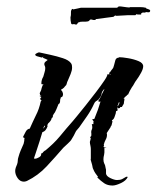

<svg xmlns="http://www.w3.org/2000/svg" viewBox="-20 -551 485 594"><path d="M328 23Q313 23 302.5 16Q292 9 281 -2L283 -4Q283 -5 281 -7Q274 -16 271.5 -21Q269 -26 267 -31Q266 -36 265 -41Q264 -46 261 -55Q260 -59 261 -60V-80Q261 -85 261 -89.5Q261 -94 260 -99Q259 -103 258.5 -106.5Q258 -110 258 -112Q258 -113 260 -119Q260 -122 261 -123Q259 -125 259 -126Q259 -126 259 -126.5Q259 -127 260 -128L261 -129Q261 -129 262 -130Q262 -131 263 -132Q262 -132 262 -133Q262 -135 263 -135Q261 -145 264 -150Q267 -156 264 -167H269V-174L270 -175L265 -182L272 -183V-184Q272 -185 273 -186Q284 -212 291 -237L285 -236V-243H287Q292 -251 296 -261Q298 -266 300 -269Q302 -272 303 -276L302 -275Q295 -268 294 -260Q293 -255 290.5 -251Q288 -247 284 -243Q280 -239 277 -238Q273 -235 271 -230Q262 -210 249.5 -192Q237 -174 225 -157Q223 -154 219 -150Q215 -146 213 -141Q210 -136 208 -131L202 -121Q200 -117 197 -114Q194 -111 190 -107L176 -94Q151 -65 124.5 -36.5Q98 -8 63 9Q60 10 58 10.5Q56 11 54 11Q42 11 34.5 0Q27 -11 27 -22Q27 -27 29 -33L33 -43Q35 -49 35 -54Q35 -59 37 -65Q40 -76 44 -85.5Q48 -95 53 -106Q53 -106 55 -115Q55 -122 56 -124Q51 -126 51 -127Q51 -128 52 -128V-129Q55 -135 59.5 -143.5Q64 -152 72 -153Q77 -164 81.5 -174Q86 -184 91 -194Q101 -213 106 -237L109 -241H107L104 -245L108 -251L102 -254L108 -257H104V-259Q103 -260 103 -262Q103 -264 104 -265Q108 -272 109 -279Q111 -287 115 -291H114L113 -290H111Q108 -290 108 -292V-293Q108 -304 114 -314Q115 -318 116 -321Q117 -324 118 -328Q119 -331 119.5 -334Q120 -337 120 -340Q120 -344 119 -346Q117 -350 117 -353Q117 -357 120.5 -360Q124 -363 127 -365V-366Q125 -367 119.5 -369.5Q114 -372 113 -372L114 -376Q112 -374 111 -374Q112 -374 111 -373H109Q106 -374 98 -376Q89 -378 89 -382Q89 -384 94 -386.5Q99 -389 101 -389Q115 -386 135.5 -381.5Q156 -377 174.5 -371Q193 -365 200 -355Q202 -352 202.5 -348.5Q203 -345 203 -342Q203 -333 198.5 -322Q194 -311 190 -302Q187 -296 187 -294Q187 -294 185 -288Q180 -283 178 -280Q174 -276 169 -274L170 -271L171 -270Q173 -268 173 -267Q175 -263 175 -259Q175 -257 174 -254Q173 -251 169 -250L167 -248H168Q166 -244 166 -241V-238Q166 -236 165 -233Q164 -230 161 -229Q159 -224 154.5 -213Q150 -202 146 -198L143 -192L144 -189L140 -186Q139 -179 132 -172Q125 -167 127 -158H125Q126 -157 126 -156Q126 -154 124 -154Q123 -151 120 -147.5Q117 -144 111 -142Q108 -131 102 -112.5Q96 -94 91 -79Q86 -64 85 -61Q86 -60 89 -60Q93 -60 101 -64.5Q109 -69 107 -76Q111 -76 114 -81Q118 -85 121 -86Q133 -96 144 -106.5Q155 -117 165 -129Q175 -141 185 -153Q195 -165 205 -176Q206 -177 217.5 -191Q229 -205 245 -225Q261 -245 277 -266Q293 -287 303 -302Q313 -317 312 -321H320L321 -320L323 -322L318 -321V-327H320Q322 -330 324 -333Q326 -336 328 -338Q331 -341 333 -350Q334 -354 335 -357.5Q336 -361 337 -365Q339 -372 348 -373L349 -374Q358 -374 376 -371Q394 -368 408.5 -362Q423 -356 423 -346Q423 -338 416.5 -326Q410 -314 402 -303Q398 -298 395 -292Q392 -286 388 -281Q381 -270 376 -258H373V-256Q371 -255 367.5 -251.5Q364 -248 362 -246H365Q365 -241 364 -238L363 -230L357 -220H352Q352 -216 347 -216Q344 -216 344 -218Q343 -218 343 -221Q343 -223 345 -223L350 -233L348 -235Q345 -228 343.5 -223Q342 -218 344 -210H343L344 -209L339 -207L338 -200L335 -191Q332 -181 326 -179L328 -175L325 -163L322 -159H323L310 -139Q311 -138 311 -134Q311 -126 307 -119Q303 -112 301 -103L302 -100L300 -98Q301 -98 301 -96L310 -93Q305 -93 303 -94V-87Q303 -83 303 -79.5Q303 -76 302 -72Q301 -68 300.5 -65Q300 -62 300 -58Q300 -50 303 -44Q305 -41 305.5 -37.5Q306 -34 307 -30Q308 -28 308 -23.5Q308 -19 308 -14Q309 -6 321.5 0Q334 6 342 6Q352 6 358 3Q364 0 372 -5L371 -4H375V-3Q370 8 354 15.5Q338 23 328 23ZM114 -154H115Q117 -158 119 -159L118 -163Q116 -160 114 -154ZM216 -475Q213 -475 211 -476Q209 -477 206 -476Q201 -475 200 -479Q199 -483 198.5 -487.5Q198 -492 198 -497Q200 -504 199.5 -511.5Q199 -519 203 -523Q205 -524 205.5 -523Q206 -522 207 -522Q209 -522 219 -524.5Q229 -527 230 -527H341L344 -528Q345 -532 354 -531Q363 -530 372.5 -528.5Q382 -527 382 -529H414Q423 -529 431 -527Q432 -527 432.5 -525.5Q433 -524 434 -524Q436 -524 441.5 -521.5Q447 -519 443 -514Q442 -513 440.5 -513Q439 -513 437 -513Q436 -513 434.5 -513.5Q433 -514 431 -513Q424 -511 424 -512Q424 -514 417 -510Q416 -509 417 -508.5Q418 -508 416 -506H411Q403 -506 402 -507Q401 -507 400.5 -505.5Q400 -504 398 -504H376L340 -502Q339 -502 338.5 -502.5Q338 -503 337 -503H336L331 -499L277 -492Q276 -489 272 -489Q268 -489 263.5 -490.5Q259 -492 256 -487Q253 -484 245 -484H236Q232 -484 228.5 -483.5Q225 -483 224 -481Q223 -481 223 -482Q223 -484 220.5 -479.5Q218 -475 216 -475Z"/></svg>

Font: Water Brush
Style: Regular
Weight: 400
Designer: Robert E. Leuschke
Foundry: Robert E. Leuschke
Version: Version 1.010; ttfautohint (v1.8.4.7-5d5b)